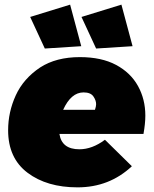

<svg xmlns="http://www.w3.org/2000/svg" viewBox="-20 -800 663 827"><path d="M173 -591 110 -727 282 -780 330 -601ZM394 -591 331 -727 503 -780 551 -601ZM314 7Q182 7 98.5 -56Q15 -119 15 -239Q15 -317.5 48 -389.5Q81 -461.5 153 -509.5Q222 -554 324 -554Q417 -554 479.8 -520.5Q542.5 -487 574.2 -429.8Q606 -372.5 606 -302Q606 -268 598 -223H236Q246 -157 322 -157Q377 -157 432 -198L548 -84Q451 7 314 7ZM389 -327Q394 -342 394 -351Q394 -368 382 -385Q370 -402 340 -402Q286 -402 252 -327Z"/></svg>

Font: Argentum Sans Black
Style: Italic
Weight: 900
Italic angle: -11°
Designer: Julieta Ulanovsky (font), Cristiano Sobral (main changes and remaster)
Foundry: Julieta Ulanovsky (font), Cristiano Sobral (main changes and remaster)
Version: Version 2.007;June 15, 2022;FontCreator 14.0.0.2814 64-bit; 